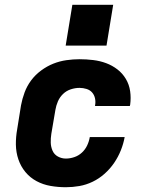

<svg xmlns="http://www.w3.org/2000/svg" viewBox="-20 -776 640 804"><path d="M256 8Q223 8 191.5 2.5Q160 -3 133 -17.5Q106 -32 86.5 -55.5Q67 -79 57 -108.5Q47 -138 46.5 -170Q46 -202 52 -235L68 -335Q73 -362 83 -389Q93 -416 110.5 -439.5Q128 -463 152.5 -481Q177 -499 203.5 -509.5Q230 -520 258 -524Q286 -528 313 -528Q342 -528 370.5 -524.5Q399 -521 424.5 -511.5Q450 -502 471.5 -485.5Q493 -469 507 -445.5Q521 -422 525 -394Q529 -366 525 -337Q524 -336 524 -334.5Q524 -333 524 -332H378Q378 -332 378 -332.5Q378 -333 378 -334Q381 -349 378 -363.5Q375 -378 366 -388.5Q357 -399 342.5 -403.5Q328 -408 313 -408Q295 -408 276.5 -402Q258 -396 244 -382.5Q230 -369 222.5 -351.5Q215 -334 212 -316L195 -216Q192 -197 192.5 -179Q193 -161 200 -145Q207 -129 222.5 -120.5Q238 -112 256 -112Q273 -112 291 -118Q309 -124 323 -137Q337 -150 345 -167Q353 -184 356 -202H502Q497 -174 486 -146.5Q475 -119 458 -94Q441 -69 418 -48.5Q395 -28 368 -15Q341 -2 312.5 3Q284 8 256 8ZM255 -585 283 -756H454L426 -585Z"/></svg>

Font: Iosevka SS04 Hv Ex Obl
Style: Regular
Weight: 900
Width: 7
Italic angle: -9°
Monospace: yes
Designer: Belleve Invis
Foundry: Belleve Invis
Version: Version 19.0.0; ttfautohint (v1.8.4)